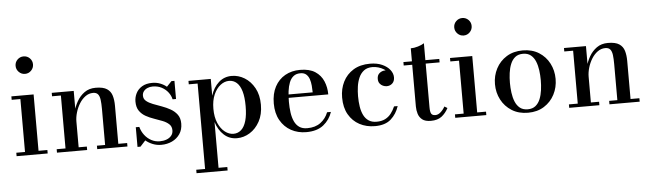

<svg xmlns="http://www.w3.org/2000/svg" viewBox="-56 -989 4979 1471"><g transform="rotate(-5 2433.0 -253.5)"><path d="M159.5 -622.5Q132 -622.5 112.2 -642.5Q92.5 -662.5 92.5 -690Q92.5 -718 112.2 -737.5Q132 -757 159.5 -757Q187.5 -757 207 -737.5Q226.5 -718 226.5 -690Q226.5 -662.5 207 -642.5Q187.5 -622.5 159.5 -622.5ZM211 -460V-26.5H279V0H40V-26.5H107V-433.5H40V-460Z M519.5 -460V-26.5H582.5V0H350.5V-26.5H418.5V-433.5H350.5V-460ZM824.5 -319.5V-26.5H892.5V0H660V-26.5H723V-303Q723 -345 719.2 -373.8Q715.5 -402.5 703.2 -417.2Q691 -432 665.5 -432Q633 -432 606 -412.2Q579 -392.5 559.8 -361Q540.5 -329.5 530 -293.5Q519.5 -257.5 519.5 -224.5L502 -223Q502 -256.5 512.2 -298.5Q522.5 -340.5 544.8 -379.5Q567 -418.5 602.5 -444Q638 -469.5 689 -469.5Q746.5 -469.5 775.5 -450.2Q804.5 -431 814.5 -397Q824.5 -363 824.5 -319.5Z M969 10V-141.5H996Q1005.5 -106 1027 -78Q1048.5 -50 1078.5 -34Q1108.5 -18 1143.5 -18Q1171 -18 1194.5 -26.5Q1218 -35 1232.2 -52Q1246.5 -69 1246.5 -93.5Q1246.5 -123.5 1227.2 -141.2Q1208 -159 1178.2 -170.8Q1148.5 -182.5 1114.8 -194Q1081 -205.5 1051.2 -222Q1021.5 -238.5 1002.5 -265.8Q983.5 -293 983.5 -337Q983.5 -371 998.8 -401.2Q1014 -431.5 1045.2 -450.2Q1076.5 -469 1123.5 -469Q1156.5 -469 1184.5 -458.2Q1212.5 -447.5 1234 -429.5L1272 -469.5H1295V-330H1268.5Q1262.5 -358.5 1243.2 -383.8Q1224 -409 1194 -425Q1164 -441 1124.5 -441Q1103 -441 1084.8 -433.2Q1066.5 -425.5 1055.5 -411.2Q1044.5 -397 1044.5 -377.5Q1044.5 -352 1064.2 -335.8Q1084 -319.5 1115.2 -307.5Q1146.5 -295.5 1181.5 -283Q1216.5 -270.5 1247.8 -252.8Q1279 -235 1298.8 -208Q1318.5 -181 1318.5 -139Q1318.5 -92.5 1295.8 -59Q1273 -25.5 1235.5 -7.8Q1198 10 1152 10Q1118 10 1087.5 -2Q1057 -14 1032.5 -34.5L992 10Z M1402 250V223.5H1470V-433.5H1402V-460H1573.5V-331Q1593 -394 1634.8 -431.5Q1676.5 -469 1734.5 -469Q1787 -469 1833.5 -440.5Q1880 -412 1909.5 -358.5Q1939 -305 1939 -230Q1939 -155 1909.5 -101.2Q1880 -47.5 1833.5 -18.8Q1787 10 1734.5 10Q1676.5 10 1634.8 -28Q1593 -66 1573.5 -128.5V223.5H1641V250ZM1711 -26Q1745.5 -26 1770.5 -48.8Q1795.5 -71.5 1808.5 -116.8Q1821.5 -162 1821.5 -230Q1821.5 -298 1808.5 -343Q1795.5 -388 1770.5 -410.5Q1745.5 -433 1711 -433Q1676.5 -433 1645 -408.8Q1613.5 -384.5 1593.5 -339.2Q1573.5 -294 1573.5 -230Q1573.5 -166 1593.5 -120.2Q1613.5 -74.5 1645 -50.2Q1676.5 -26 1711 -26Z M2267.5 10Q2203 10 2151 -18.5Q2099 -47 2068.5 -100.8Q2038 -154.5 2038 -230Q2038 -305.5 2066.5 -359Q2095 -412.5 2145.2 -441Q2195.5 -469.5 2261 -469.5Q2333 -469.5 2376.8 -440.8Q2420.5 -412 2440.2 -365Q2460 -318 2460 -263.5H2105.5V-289.5H2342.5Q2342 -314.5 2339.8 -341.5Q2337.5 -368.5 2329.8 -391.5Q2322 -414.5 2305.8 -429Q2289.5 -443.5 2261 -443.5Q2228.5 -443.5 2207.8 -427Q2187 -410.5 2175.5 -381.2Q2164 -352 2159.2 -314Q2154.5 -276 2154.5 -233Q2154.5 -188.5 2160 -149.8Q2165.5 -111 2179.2 -81.5Q2193 -52 2216.8 -35.8Q2240.5 -19.5 2277.5 -19.5Q2340 -19.5 2380.2 -49.8Q2420.5 -80 2439 -128H2468.5Q2449 -68.5 2400 -29.2Q2351 10 2267.5 10Z M2796 10Q2730 10 2677.5 -18Q2625 -46 2594.2 -99.5Q2563.5 -153 2563.5 -230Q2563.5 -297 2590.8 -351.2Q2618 -405.5 2670.5 -437.8Q2723 -470 2799 -470Q2852.5 -470 2891.5 -452.5Q2930.5 -435 2951.8 -407.5Q2973 -380 2973 -350Q2973 -320 2955.2 -303.5Q2937.5 -287 2912 -287Q2898 -287 2883 -293.5Q2868 -300 2858 -313.5Q2848 -327 2848 -349Q2848 -378 2867.2 -393.2Q2886.5 -408.5 2912 -408.5Q2936 -408.5 2954 -393.8Q2972 -379 2972 -350H2946Q2946 -370.5 2934.2 -387.5Q2922.5 -404.5 2903 -416.8Q2883.5 -429 2860.5 -435.8Q2837.5 -442.5 2815 -442.5Q2774.5 -442.5 2749 -422.8Q2723.5 -403 2709.8 -371.2Q2696 -339.5 2691 -302.5Q2686 -265.5 2686 -230Q2686 -187 2692 -149.2Q2698 -111.5 2712 -83.2Q2726 -55 2750.2 -38.8Q2774.5 -22.5 2811 -22.5Q2849.5 -22.5 2876.5 -36Q2903.5 -49.5 2922.2 -73.5Q2941 -97.5 2954 -128H2982Q2962.5 -68 2918.8 -29Q2875 10 2796 10Z M3226 7Q3182.5 7 3160 -10.8Q3137.5 -28.5 3129 -56Q3120.5 -83.5 3120.5 -113V-560Q3146.5 -560 3176.2 -569Q3206 -578 3224 -590V-98Q3224 -60.5 3233 -47.2Q3242 -34 3264 -34Q3285.5 -34 3305.2 -51.8Q3325 -69.5 3338 -93.5L3360.5 -80Q3340 -41 3309 -17Q3278 7 3226 7ZM3055 -433.5V-460H3331V-433.5Z M3533 -622.5Q3505.5 -622.5 3485.8 -642.5Q3466 -662.5 3466 -690Q3466 -718 3485.8 -737.5Q3505.5 -757 3533 -757Q3561 -757 3580.5 -737.5Q3600 -718 3600 -690Q3600 -662.5 3580.5 -642.5Q3561 -622.5 3533 -622.5ZM3584.5 -460V-26.5H3652.5V0H3413.5V-26.5H3480.5V-433.5H3413.5V-460Z M3973 10Q3901 10 3848.5 -23Q3796 -56 3767.5 -110.5Q3739 -165 3739 -230Q3739 -295 3767.5 -349.5Q3796 -404 3848.5 -436.8Q3901 -469.5 3973 -469.5Q4044.5 -469.5 4096.8 -436.8Q4149 -404 4177.2 -349.5Q4205.5 -295 4205.5 -230Q4205.5 -165 4177.2 -110.5Q4149 -56 4096.8 -23Q4044.5 10 3973 10ZM3973 -16.5Q4009.5 -16.5 4032.8 -35.2Q4056 -54 4068.8 -85.2Q4081.5 -116.5 4086.5 -154.5Q4091.5 -192.5 4091.5 -230Q4091.5 -268 4086.5 -305.8Q4081.5 -343.5 4068.8 -374.8Q4056 -406 4032.8 -424.8Q4009.5 -443.5 3973 -443.5Q3936 -443.5 3912.8 -424.8Q3889.5 -406 3876.8 -374.8Q3864 -343.5 3859 -305.8Q3854 -268 3854 -230Q3854 -192.5 3859 -154.5Q3864 -116.5 3876.8 -85.2Q3889.5 -54 3912.8 -35.2Q3936 -16.5 3973 -16.5Z M4459 -460V-26.5H4522V0H4290V-26.5H4358V-433.5H4290V-460ZM4764 -319.5V-26.5H4832V0H4599.5V-26.5H4662.5V-303Q4662.5 -345 4658.8 -373.8Q4655 -402.5 4642.8 -417.2Q4630.5 -432 4605 -432Q4572.5 -432 4545.5 -412.2Q4518.5 -392.5 4499.2 -361Q4480 -329.5 4469.5 -293.5Q4459 -257.5 4459 -224.5L4441.5 -223Q4441.5 -256.5 4451.8 -298.5Q4462 -340.5 4484.2 -379.5Q4506.5 -418.5 4542 -444Q4577.5 -469.5 4628.5 -469.5Q4686 -469.5 4715 -450.2Q4744 -431 4754 -397Q4764 -363 4764 -319.5Z"/></g></svg>

Font: Bodoni Moda 9pt Medium
Style: Regular
Weight: 500
Designer: Owen Earl
Foundry: indestructible type
Version: Version 2.005